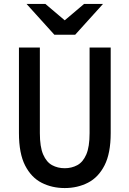

<svg xmlns="http://www.w3.org/2000/svg" viewBox="-20 -941 656 973"><path d="M308 12Q243.5 12 191 -14.8Q138.5 -41.5 107.2 -102.5Q76 -163.5 76 -266.5V-700H182V-266.5Q182 -196.5 198.8 -158Q215.5 -119.5 244 -104Q272.5 -88.5 308 -88.5Q343 -88.5 371.8 -104Q400.5 -119.5 417.2 -158Q434 -196.5 434 -266.5V-700H541V-266.5Q541 -164.5 510 -103.5Q479 -42.5 426 -15.2Q373 12 308 12ZM255.5 -765 114.5 -921H210L308 -838L406 -921H502L361 -765Z"/></svg>

Font: Overpass Mono SemiBold
Style: Regular
Weight: 600
Monospace: yes
Designer: Delve Withrington, Dave Bailey
Foundry: Delve Fonts LLC
Version: Version 4.000